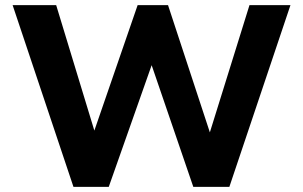

<svg xmlns="http://www.w3.org/2000/svg" viewBox="-20 -725 1176 745"><path d="M265 0 29 -705H198L355 -189H336L514 -705H632L802 -188H787L948 -705H1107L870 0H730L564 -485H573L402 0Z"/></svg>

Font: Nunito Sans 9pt ExtraBold
Style: Regular
Weight: 800
Version: Version 3.101;gftools[0.9.27]